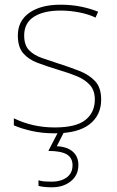

<svg xmlns="http://www.w3.org/2000/svg" viewBox="-20 -558 498 818"><path d="M411 -134Q411 -67 361.5 -28.5Q312 10 213 10Q158 10 113 -0.5Q68 -11 39 -24V-54Q119 -15 213 -15Q304 -15 344 -47Q384 -79 384 -134Q384 -173 362.5 -196.5Q341 -220 304.5 -234.5Q268 -249 224 -262Q178 -276 139.5 -290.5Q101 -305 78.5 -331.5Q56 -358 56 -407Q56 -469 105 -503.5Q154 -538 238 -538Q285 -538 326 -529.5Q367 -521 398 -508L387 -483Q359 -497 318.5 -505Q278 -513 238 -513Q166 -513 124.5 -486.5Q83 -460 83 -407Q83 -366 103.5 -344.5Q124 -323 158.5 -311Q193 -299 233 -286Q277 -272 318 -256Q359 -240 385 -212.5Q411 -185 411 -134ZM314 145Q314 188 282 214Q250 240 201 240Q167 240 144 234V210Q157 214 169.5 215Q182 216 201 216Q239 216 264 198Q289 180 289 146Q289 114 264 99.5Q239 85 186 85L230 0H255L222 65Q266 67 290 88Q314 109 314 145Z"/></svg>

Font: Noto Sans Thin
Style: Regular
Weight: 100
Designer: Monotype Design Team
Foundry: Monotype Imaging Inc.
Version: Version 2.007